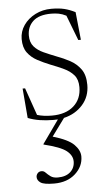

<svg xmlns="http://www.w3.org/2000/svg" viewBox="-52 -471 450 772"><g transform="rotate(-5 173.5 -85.5)"><path d="M135.5 265Q94.5 265 80.8 255.8Q67 246.5 67 233Q67 224.5 72.8 217.8Q78.5 211 89 211Q98 211 105.2 218.8Q112.5 226.5 123 234.2Q133.5 242 152 242Q184.5 242 202.8 225.5Q221 209 221 183Q221 159 197.5 140.2Q174 121.5 106 105V103L172.5 9.5Q164 10 155.5 10Q94.5 10 52 -7L42 -126.5H52L90.5 -16Q116 -8 150 -8Q206 -8 238 -36.2Q270 -64.5 270 -112.5Q270 -143.5 254.5 -161.2Q239 -179 214.2 -190.5Q189.5 -202 162 -212.5Q134.5 -223.5 110.2 -236.5Q86 -249.5 70.8 -270.2Q55.5 -291 55.5 -325Q55.5 -355.5 73 -380.8Q90.5 -406 120 -421Q149.5 -436 184.5 -436Q215 -436 236.8 -430.8Q258.5 -425.5 281 -414L292.5 -301.5H282L243 -403Q227.5 -411 213 -413.8Q198.5 -416.5 182.5 -416.5Q133 -416.5 109.2 -394.2Q85.5 -372 85.5 -336.5Q85.5 -309 100 -292.2Q114.5 -275.5 138.2 -264.8Q162 -254 189 -243.5Q216.5 -233.5 242.5 -219.5Q268.5 -205.5 285.5 -182Q302.5 -158.5 302.5 -118.5Q302.5 -71.5 273.2 -38.5Q244 -5.5 197.5 5.5L145.5 76.5Q207.5 94.5 230.5 117.8Q253.5 141 253.5 166Q253.5 206 221 235.5Q188.5 265 135.5 265Z"/></g></svg>

Font: Newsreader Text ExtraLight
Style: Regular
Weight: 275
Designer: Hugues Gentile
Foundry: Production Type
Version: Version 1.001